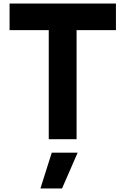

<svg xmlns="http://www.w3.org/2000/svg" viewBox="-20 -785 707 1083"><path d="M255 -615H34V-765H634V-615H412V0H255ZM272 76H418L330 278H208Z"/></svg>

Font: Application
Style: Bold
Weight: 700
Designer: Wei Huang
Foundry: Wei Huang
Version: Version 0.012